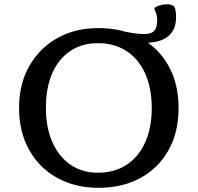

<svg xmlns="http://www.w3.org/2000/svg" viewBox="-20 -887 943 916"><path d="M570 -737Q635 -724 669.5 -724.5Q704 -725 717 -741.5Q730 -758 730 -790Q730 -803 727 -816Q724 -829 718 -841Q714 -849 724 -854Q735 -860 750.5 -863.5Q766 -867 782 -866.5Q798 -866 808 -858Q814 -854 817 -840Q820 -826 820 -804Q820 -730 761.5 -700.5Q703 -671 593 -691ZM450 9Q338 9 252.5 -38.5Q167 -86 119 -172Q71 -258 71 -372Q71 -486 119.5 -571.5Q168 -657 253 -705Q338 -753 450 -753Q564 -753 650.5 -705.5Q737 -658 784.5 -572Q832 -486 832 -372Q832 -257 784.5 -171.5Q737 -86 651 -38.5Q565 9 450 9ZM447 -63Q526 -63 583.5 -100.5Q641 -138 672.5 -207.5Q704 -277 704 -371Q704 -467 672.5 -536.5Q641 -606 583.5 -643.5Q526 -681 446 -681Q371 -681 315 -643.5Q259 -606 229 -537Q199 -468 199 -373Q199 -278 230 -208.5Q261 -139 316.5 -101Q372 -63 447 -63Z"/></svg>

Font: Hahmlet Medium
Style: Regular
Weight: 500
Version: Version 1.002